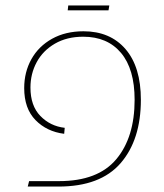

<svg xmlns="http://www.w3.org/2000/svg" viewBox="-20 -686 603 706"><path d="M87 -20H197Q340 -20 407.5 -100.5Q475 -181 475 -319Q475 -432 425 -491.5Q375 -551 286 -551Q226 -551 182 -525.5Q138 -500 115 -457.5Q92 -415 92 -364Q92 -297 128.5 -259.5Q165 -222 218 -216L216 -194Q152 -202 110.5 -244.5Q69 -287 69 -362Q69 -421 95.5 -468.5Q122 -516 171.5 -543.5Q221 -571 287 -571Q385 -571 441.5 -505.5Q498 -440 498 -319Q498 -172 423.5 -86Q349 0 195 0H82ZM231 -666H382L379 -648H229Z"/></svg>

Font: FiraGO Thin
Style: Italic
Weight: 100
Italic angle: -8°
Designer: bBox Type GmbH
Foundry: bBox Type GmbH
Version: Version 1.001